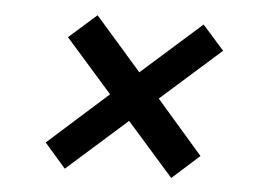

<svg xmlns="http://www.w3.org/2000/svg" viewBox="-38 -549 646 487"><g transform="rotate(5 285.0 -305.5)"><path d="M122 -441 192 -503 310 -368 462 -503 517 -441 365 -306 483 -170 414 -108 295 -243 143 -108 89 -170 241 -306Z"/></g></svg>

Font: Haskoy Medium
Style: Italic
Weight: 500
Designer: Ertekin Erdin
Foundry: Ertekin Erdin
Version: Version 2.000; ttfautohint (v1.8.4.7-5d5b)